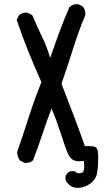

<svg xmlns="http://www.w3.org/2000/svg" viewBox="-20 -770 540 926"><path d="M276.4 -366.2Q344.7 -192.4 389.6 -64.9Q397.5 -65.4 404.8 -65.4Q423.3 -65.4 435.1 -63Q447.3 -60.1 451.7 -40.5Q453.6 -29.8 453.6 -13.7Q453.6 -9.3 453.6 -3.9Q453.6 29.8 448.7 61.5Q443.4 94.7 415.5 115.5Q387.7 136.2 350.6 136.2Q350.6 136.2 350.1 136.2Q322.3 134.3 303.7 110.8Q295.4 101.1 295.4 88.9Q295.4 84 296.9 78.1Q303.7 62.5 319.3 55.7L320.3 55.2H339.4L340.8 56.6Q349.6 65.4 362.8 65.4Q374 65.4 379.4 60.1Q382.3 57.1 384.3 50.5Q386.2 43.9 386.2 32Q386.2 20 384.8 6.3Q373 7.8 363.3 7.8Q340.3 7.8 328.1 -1.5Q313 -12.7 302 -42Q291 -71.3 271.5 -131.6Q252 -191.9 228.5 -246.6Q206.1 -188.5 185.5 -126Q165 -63.5 139.2 3.4Q125 15.6 105.5 15.6Q102.5 15.6 98.1 15.1L76.7 4.4L75.7 3.4Q63 -13.7 63 -37.1V-38.1Q92.8 -123.5 119.9 -208.3Q147 -293 179.7 -374Q147 -447.3 116.9 -521.5Q86.9 -595.7 60.5 -674.3L71.8 -696.8L72.8 -697.3Q85.9 -709 105.5 -709Q108.4 -709 112.8 -708.5L135.3 -697.3Q159.2 -641.1 185.5 -586.9Q208 -540 221.7 -490.7Q242.2 -549.8 264.6 -610.8Q287.1 -671.9 314.9 -735.8L315.9 -736.3Q331.1 -750 351.1 -750Q354 -750 357.9 -749.5L379.4 -738.8L380.4 -737.8Q391.6 -722.7 391.6 -703.1Q391.6 -696.8 390.6 -695.3Q357.4 -615.2 331.3 -531.5Q305.2 -447.8 276.4 -366.2Z"/></svg>

Font: Bakudai
Style: Medium
Weight: 500
Version: Version 1.48